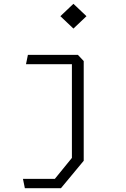

<svg xmlns="http://www.w3.org/2000/svg" viewBox="-20 -788 660 1008"><path d="M100.5 151H268L357.5 41V-469L380.5 -451H116.5L126.5 -500H389L419.5 -467.5V56L300 200H110.5ZM297 -703 365.5 -768 434 -703 365.5 -638Z"/></svg>

Font: Monaspace Krypton Var
Style: Regular
Weight: 400
Designer: Riley Cran and the Lettermatic Team
Version: Version 1.101 (Monaspace Krypton Var)